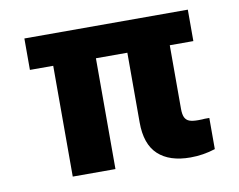

<svg xmlns="http://www.w3.org/2000/svg" viewBox="-64 -614 879 705"><g transform="rotate(-10 375.5 -262.0)"><path d="M676.8 -413.1H588.9V-175.8Q588.9 -155.3 594.2 -144Q599.6 -132.8 611.1 -128.4Q622.6 -124 643.6 -124Q661.1 -124 668 -125H685.5V-8.8Q640.1 5.9 592.8 5.9Q514.6 5.9 472.7 -33Q430.7 -71.8 430.7 -153.3V-413.1H313.5V0H154.3V-413.1H67.4V-530.3H676.8Z"/></g></svg>

Font: Pretendard Std ExtraBold
Style: Regular
Weight: 800
Designer: Base glyphs from Inter by Rasmus Andersson; Hangeul glyphs from Noto Sans CJK(Source Han Sans) by Jang Soo-young and Kan
Foundry: Kil Hyung-jin
Version: Version 1.309